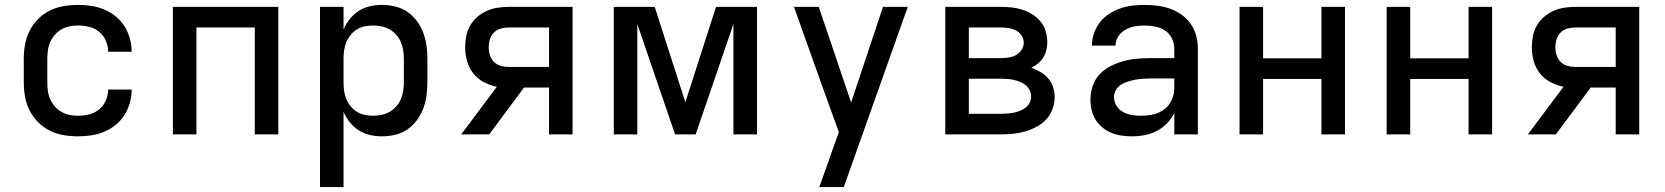

<svg xmlns="http://www.w3.org/2000/svg" viewBox="-20 -548 6790 783"><path d="M298 8Q268 8 239 3Q210 -2 183.5 -15Q157 -28 136 -49Q115 -70 101.5 -96Q88 -122 82.5 -151.5Q77 -181 77 -210V-310Q77 -339 82.5 -368.5Q88 -398 101.5 -424Q115 -450 136 -471Q157 -492 183.5 -505Q210 -518 239 -523Q268 -528 298 -528Q325 -528 352 -524Q379 -520 404.5 -509.5Q430 -499 451.5 -481.5Q473 -464 487.5 -441Q502 -418 509.5 -391.5Q517 -365 517 -338V-337H421Q421 -360 411.5 -382Q402 -404 384 -418.5Q366 -433 343.5 -438.5Q321 -444 298 -444Q280 -444 263 -440.5Q246 -437 231 -428.5Q216 -420 204.5 -407Q193 -394 185.5 -378Q178 -362 175.5 -344.5Q173 -327 173 -310V-210Q173 -193 175.5 -175.5Q178 -158 185.5 -142Q193 -126 204.5 -113Q216 -100 231 -91.5Q246 -83 263 -79.5Q280 -76 298 -76Q321 -76 343.5 -81.5Q366 -87 384 -101.5Q402 -116 411.5 -138Q421 -160 421 -183H517V-182Q517 -155 509.5 -128.5Q502 -102 487.5 -79Q473 -56 451.5 -38.5Q430 -21 404.5 -10.5Q379 0 352 4Q325 8 298 8Z M685 0V-520H1115V0H1019V-436H781V0Z M1285 215V-520H1381V-428Q1391 -451 1406.5 -470.5Q1422 -490 1443 -503.5Q1464 -517 1488.5 -522.5Q1513 -528 1538 -528Q1565 -528 1592 -521.5Q1619 -515 1641 -500Q1663 -485 1679.5 -463Q1696 -441 1705.5 -416Q1715 -391 1719 -364Q1723 -337 1723 -310V-210Q1723 -183 1719 -156Q1715 -129 1705.5 -104Q1696 -79 1679.5 -57Q1663 -35 1641 -20Q1619 -5 1592 1.5Q1565 8 1538 8Q1513 8 1488.5 2.5Q1464 -3 1443 -16.5Q1422 -30 1406.5 -49.5Q1391 -69 1381 -92V215ZM1501 -76Q1518 -76 1535.5 -79.5Q1553 -83 1568 -91.5Q1583 -100 1595 -113Q1607 -126 1614 -142Q1621 -158 1624 -175.5Q1627 -193 1627 -210V-310Q1627 -327 1624 -344.5Q1621 -362 1614 -378Q1607 -394 1595 -407Q1583 -420 1568 -428.5Q1553 -437 1535.5 -440.5Q1518 -444 1501 -444Q1484 -444 1467 -440.5Q1450 -437 1435.5 -428Q1421 -419 1410 -405.5Q1399 -392 1392.5 -376.5Q1386 -361 1383.5 -344Q1381 -327 1381 -310V-210Q1381 -193 1383.5 -176Q1386 -159 1392.5 -143.5Q1399 -128 1410 -114.5Q1421 -101 1435.5 -92Q1450 -83 1467 -79.5Q1484 -76 1501 -76Z M1861 0 2006 -194Q1978 -200 1952.5 -213.5Q1927 -227 1909.5 -249.5Q1892 -272 1884.5 -299.5Q1877 -327 1877 -355Q1877 -378 1881.5 -401Q1886 -424 1897.5 -444Q1909 -464 1926.5 -479Q1944 -494 1965 -503.5Q1986 -513 2009 -516.5Q2032 -520 2055 -520H2315V0H2219V-191H2117L1993 -24L1975 0ZM2219 -275V-436H2055Q2038 -436 2022 -431.5Q2006 -427 1994.5 -415.5Q1983 -404 1978 -388Q1973 -372 1973 -355Q1973 -339 1978 -323Q1983 -307 1994.5 -295.5Q2006 -284 2022 -279.5Q2038 -275 2055 -275Z M2483 0V-520H2650L2775 -131L2900 -520H3067V0H2971V-450L2817 0H2733L2579 -450V0Z M3321 215Q3335 177 3348.5 139Q3362 101 3375 63L3401 -9L3338 -183L3218 -520H3319L3451 -130L3581 -520H3682L3421 215Z M3835 0V-520H4062Q4085 -520 4107 -517.5Q4129 -515 4150.5 -508Q4172 -501 4191 -489Q4210 -477 4224 -459.5Q4238 -442 4244.5 -420Q4251 -398 4251 -376Q4251 -360 4247 -343.5Q4243 -327 4234.5 -313.5Q4226 -300 4213.5 -289.5Q4201 -279 4186 -272Q4205 -265 4223 -254.5Q4241 -244 4254.5 -228.5Q4268 -213 4274.5 -193Q4281 -173 4281 -153Q4281 -128 4272.5 -104Q4264 -80 4247 -61.5Q4230 -43 4207.5 -31Q4185 -19 4161 -12Q4137 -5 4112 -2.5Q4087 0 4062 0ZM3931 -311H4062Q4078 -311 4094 -313.5Q4110 -316 4123.5 -323.5Q4137 -331 4146 -344.5Q4155 -358 4155 -374Q4155 -390 4146 -403.5Q4137 -417 4123 -424Q4109 -431 4093.5 -433.5Q4078 -436 4062 -436H3931ZM3931 -84H4062Q4075 -84 4088.5 -85Q4102 -86 4114.5 -88.5Q4127 -91 4139.5 -96Q4152 -101 4162.5 -109Q4173 -117 4179 -129Q4185 -141 4185 -155Q4185 -168 4179 -180Q4173 -192 4163 -200.5Q4153 -209 4140.5 -214Q4128 -219 4115 -222Q4102 -225 4088.5 -226Q4075 -227 4062 -227H3931Z M4597 8Q4576 8 4554.5 5Q4533 2 4513 -6Q4493 -14 4476 -28Q4459 -42 4448 -60Q4437 -78 4432 -99Q4427 -120 4427 -142Q4427 -170 4436 -197Q4445 -224 4464 -244.5Q4483 -265 4508.5 -278Q4534 -291 4561 -298.5Q4588 -306 4615.5 -308.5Q4643 -311 4671 -311H4769V-348Q4769 -370 4759.5 -390.5Q4750 -411 4732 -423Q4714 -435 4692 -439.5Q4670 -444 4648 -444Q4628 -444 4608 -440.5Q4588 -437 4570 -427Q4552 -417 4540.5 -399.5Q4529 -382 4529 -362H4433Q4433 -387 4441.5 -412Q4450 -437 4465.5 -457Q4481 -477 4502.5 -491Q4524 -505 4548 -513.5Q4572 -522 4597.5 -525Q4623 -528 4648 -528Q4675 -528 4701.5 -524.5Q4728 -521 4753 -512Q4778 -503 4800 -487Q4822 -471 4837 -449Q4852 -427 4858.5 -401Q4865 -375 4865 -348V0H4769V-87Q4757 -63 4739 -44.5Q4721 -26 4697.5 -14Q4674 -2 4648.5 3Q4623 8 4597 8ZM4634 -76Q4659 -76 4683.5 -81.5Q4708 -87 4728 -102Q4748 -117 4758.5 -140.5Q4769 -164 4769 -189V-228H4671Q4656 -228 4640.5 -227Q4625 -226 4610 -223Q4595 -220 4580 -215.5Q4565 -211 4552 -203Q4539 -195 4531 -181Q4523 -167 4523 -152Q4523 -133 4533.5 -116.5Q4544 -100 4560.5 -91Q4577 -82 4596 -79Q4615 -76 4634 -76Z M5035 0V-520H5131V-310H5369V-520H5465V0H5369V-226H5131V0Z M5635 0V-520H5731V-310H5969V-520H6065V0H5969V-226H5731V0Z M6211 0 6356 -194Q6328 -200 6302.5 -213.5Q6277 -227 6259.5 -249.5Q6242 -272 6234.5 -299.5Q6227 -327 6227 -355Q6227 -378 6231.5 -401Q6236 -424 6247.5 -444Q6259 -464 6276.5 -479Q6294 -494 6315 -503.5Q6336 -513 6359 -516.5Q6382 -520 6405 -520H6665V0H6569V-191H6467L6343 -24L6325 0ZM6569 -275V-436H6405Q6388 -436 6372 -431.5Q6356 -427 6344.5 -415.5Q6333 -404 6328 -388Q6323 -372 6323 -355Q6323 -339 6328 -323Q6333 -307 6344.5 -295.5Q6356 -284 6372 -279.5Q6388 -275 6405 -275Z"/></svg>

Font: Iosevka Aile Medium
Style: Regular
Weight: 500
Designer: Belleve Invis
Foundry: Belleve Invis
Version: Version 27.3.5; ttfautohint (v1.8.4)